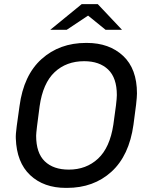

<svg xmlns="http://www.w3.org/2000/svg" viewBox="-20 -905 730 935"><path d="M301 10Q193 10 127 -52Q61 -114 57 -231Q56 -250 61.5 -291Q67 -332 69 -345L75 -388Q95 -539 182.5 -617.5Q270 -696 399 -696H403Q512 -696 579.5 -633Q647 -570 647 -450Q647 -417 630 -298Q609 -147 522.5 -68.5Q436 10 306 10ZM532 -298Q549 -413 549 -442Q549 -526 506.5 -566.5Q464 -607 390 -607Q303 -607 246 -553.5Q189 -500 173 -388Q156 -263 156 -244Q156 -160 198 -119.5Q240 -79 315 -79Q400 -79 457.5 -132.5Q515 -186 532 -298ZM409 -829 305 -760H225L378 -885H456L574 -760H494Z"/></svg>

Font: Chivo
Style: Italic
Weight: 400
Italic angle: -8.05°
Designer: Hector Gatti
Foundry: Omnibus-Type
Version: Version 1.007